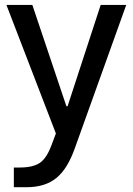

<svg xmlns="http://www.w3.org/2000/svg" viewBox="-20 -534 542 785"><path d="M208.5 11.7 190.9 58.6C177.7 94.2 162.1 118.7 143.1 131.8C124 144.5 96.7 150.9 60.5 150.9H36.6V231.4H88.9C139.2 231.4 179.7 218.8 210.4 193.8C241.2 168.9 266.6 127.4 286.6 70.3L496.1 -513.7H391.6L256.3 -99.6H251.5L112.3 -513.7H6.3Z"/></svg>

Font: Estedad Medium
Style: Regular
Weight: 500
Designer: Amin Abedi
Version: Version 7.3